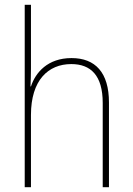

<svg xmlns="http://www.w3.org/2000/svg" viewBox="-20 -780 553 800"><path d="M109 -495V-760H83V0H109V-301C109 -446 181 -513 277 -513C358 -513 408 -466 408 -351V0H434V-353C434 -478 377 -538 278 -538C179 -538 128 -478 109 -420H107C108 -446 109 -464 109 -495Z"/></svg>

Font: Noto Sans Lao SemiCondensed Thin
Style: Regular
Weight: 100
Width: 4
Designer: Monotype Design Team
Foundry: Monotype Imaging Inc.
Version: Version 2.003